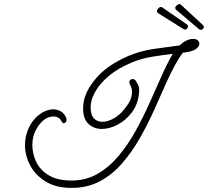

<svg xmlns="http://www.w3.org/2000/svg" viewBox="-20 -783 1016 938"><path d="M959 -637Q955 -638 954 -639L843 -733Q836 -738 836 -746V-747Q838 -752 845 -758Q852 -764 857 -763Q863 -762 865 -759L972 -660Q974 -658 975.5 -655Q977 -652 975 -647Q971 -640 967.5 -638.5Q964 -637 959 -637ZM884 -638Q880 -639 878 -640L755 -717Q747 -721 747 -729V-730Q747 -735 753.5 -742Q760 -749 765 -749Q771 -749 774 -746L894 -663Q896 -661 898 -658Q900 -655 898 -651Q895 -643 891.5 -641Q888 -639 884 -638ZM330 135Q253 135 202.5 103.5Q152 72 127 24Q102 -24 102 -74Q102 -121 122.5 -162.5Q143 -204 180 -229Q194 -238 209.5 -243.5Q225 -249 240 -249Q259 -249 276 -239.5Q293 -230 303 -209Q305 -205 305 -198Q305 -191 301 -186Q297 -181 292 -181Q286 -181 281 -190Q269 -214 241 -214Q217 -214 194 -197Q172 -179 155 -147.5Q138 -116 138 -75Q138 -33 156.5 7Q175 47 217.5 73Q260 99 330 99Q400 99 457 66Q514 33 559.5 -21.5Q605 -76 642.5 -143.5Q680 -211 711 -281Q742 -351 770 -413Q797 -474 824 -520Q773 -514 721.5 -505.5Q670 -497 622 -477Q556 -449 513.5 -413.5Q471 -378 449.5 -342Q428 -306 424 -276Q423 -271 423 -266Q423 -261 423 -256Q423 -220 439.5 -204Q456 -188 480 -188Q502 -188 527 -200Q552 -212 573 -233Q587 -247 606 -275Q625 -303 625 -334Q625 -352 616 -368Q612 -375 612 -382Q612 -389 617 -393Q622 -397 628 -397Q636 -397 642 -390Q648 -381 655 -368Q662 -355 659 -327Q654 -274 625 -235Q596 -196 555.5 -174.5Q515 -153 477 -153Q440 -153 413 -177Q386 -201 386 -254Q386 -260 386.5 -266.5Q387 -273 388 -280Q396 -338 450 -401.5Q504 -465 608 -510Q668 -535 731 -544Q794 -553 857 -561Q873 -576 890 -584.5Q907 -593 924 -593Q938 -593 946 -586Q954 -579 954 -569Q954 -557 938.5 -544.5Q923 -532 885 -527Q880 -526 874 -526Q855 -502 835.5 -466Q816 -430 798 -391Q768 -324 735.5 -251Q703 -178 664 -109.5Q625 -41 577 14.5Q529 70 468 102.5Q407 135 330 135Z"/></svg>

Font: Meow Script
Style: Regular
Weight: 400
Designer: Robert E. Leuschke
Foundry: Robert E. Leuschke
Version: Version 1.010; ttfautohint (v1.8.3)